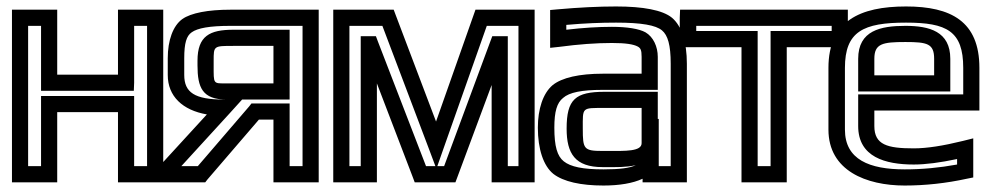

<svg xmlns="http://www.w3.org/2000/svg" viewBox="-20 -539 3050 594"><path d="M485 0V-484V-509H460H370H345V-484V-308H157V-484V-509H132H42H17V-484V0V25H42H132H157V0V-192H345V0V25H370H460H485V0ZM435 -25H395V-217V-242H370H132H107V-217V-25H67V-459H107V-283V-258H132H370H394L395 -283V-459H435V-25Z M622 16 781 -169H826V0V25H851H941H966V0V-484V-509H941H693C624 -509 571 -499 544 -480C515 -459 499 -414 499 -359V-307C499 -241 545 -198 620 -185L466 -17L428 25H484H604H615L622 16ZM702 -397H826V-281H681C639 -281 641 -278 641 -337V-351C641 -397 641 -397 702 -397ZM702 -447C629 -447 591 -428 591 -351V-337C591 -268 606 -231 681 -231H673C582 -231 550 -253 550 -307V-359C550 -406 557 -428 573 -439C591 -452 628 -459 693 -459H916V-25H876V-194V-219H851H770H758L751 -210L592 -25H541L691 -189L729 -231H851H876V-256V-422V-447H851H702Z M1634 0V-484V-509H1609H1469H1451L1445 -492L1329 -163L1204 -493L1198 -509H1181H1036H1011V-484V0V25H1036H1121H1146V0V-281L1257 9L1263 25H1281H1372H1389L1395 9L1501 -276V0V25H1526H1609H1634V0ZM1327 -25H1298L1149 -411L1143 -427H1126H1121H1096V-402V-25H1061V-459H1163L1306 -81L1327 -25ZM1584 -25H1551V-402V-427H1526H1521H1503L1497 -411L1354 -25H1333L1353 -82L1486 -459H1584V-25Z M2105 0V-342C2105 -408 2089 -459 2059 -484C2030 -508 1969 -519 1886 -519C1832 -519 1771 -516 1704 -510L1682 -508V-485V-419V-391L1710 -394C1770 -402 1824 -406 1873 -406C1916 -406 1940 -402 1953 -395C1962 -390 1965 -384 1965 -363V-311H1845C1773 -311 1718 -299 1689 -275C1660 -250 1644 -202 1644 -144C1644 -78 1661 -26 1692 -1C1723 23 1777 35 1847 35C1896 35 1938 28 1968 14V25H1993H2080H2105V0ZM1783 -141C1783 -208 1779 -205 1851 -205H1965V-96C1965 -70 1914 -72 1862 -72H1844C1786 -72 1783 -78 1783 -141ZM1733 -141C1733 -64 1759 -22 1844 -22H1862C1884 -22 1917 -21 1947 -28C1928 -19 1897 -15 1847 -15C1783 -15 1745 -23 1724 -40C1704 -56 1695 -86 1695 -144C1695 -194 1703 -221 1722 -236C1741 -253 1779 -261 1845 -261H1990H2015V-286V-363C2015 -395 2001 -425 1977 -439C1957 -450 1920 -456 1873 -456C1830 -456 1783 -453 1732 -447V-462C1788 -467 1839 -469 1886 -469C1965 -469 2009 -461 2028 -445C2046 -430 2055 -400 2055 -342V-25H2018V-46V-171H2015V-230V-255H1990H1851C1760 -255 1733 -232 1733 -141Z M2603 -418V-484V-509H2578H2108H2084L2083 -484V-418V-393H2108H2274V0V25H2299H2389H2414V0V-393H2578H2603V-418ZM2553 -443H2389H2364V-418V-25H2324V-418V-443H2299H2134V-459H2553V-443Z M2783 -519C2640 -519 2543 -474 2543 -329V-138C2543 -11 2660 35 2779 35C2842 35 2907 28 2971 14L2991 10V-10V-79V-111L2959 -103C2898 -88 2848 -80 2807 -80C2725 -80 2685 -91 2685 -149V-197H2985H3010V-222V-329C3010 -473 2922 -519 2783 -519ZM2783 -469C2909 -469 2960 -443 2960 -329V-247H2660H2635V-222V-149C2635 -53 2719 -30 2807 -30C2844 -30 2889 -36 2941 -47V-30C2886 -20 2833 -15 2779 -15C2670 -15 2594 -45 2594 -138V-329C2594 -442 2651 -469 2783 -469ZM2781 -409C2849 -409 2870 -404 2870 -357V-306H2685V-357C2685 -404 2710 -409 2781 -409ZM2781 -459C2705 -459 2635 -445 2635 -357V-281V-256H2660H2895H2920V-281V-357C2920 -442 2855 -459 2781 -459Z"/></svg>

Font: Gamestation DisplayOutline
Style: Regular
Weight: 400
Designer: Jonas Hecksher
Foundry: Jonas Hecksher, Playtypeª, e-types AS
Version: Version 1.003